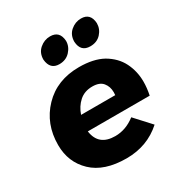

<svg xmlns="http://www.w3.org/2000/svg" viewBox="-180 -896 974 1032"><g transform="rotate(-30 307.5 -380.0)"><path d="M248 -612Q191 -612 185 -676Q185 -718 213.5 -742.5Q242 -767 278 -767Q337 -767 341 -703Q341 -668 315.2 -640Q289.5 -612 248 -612ZM440 -612Q381 -612 377 -676Q377 -718 405.5 -742.5Q434 -767 470 -767Q528 -767 532 -703Q532 -667 507 -639.5Q482 -612 440 -612ZM308 7Q170 7 97 -62.5Q24 -132 24 -239Q24 -370 108.5 -458Q193 -546 330 -546Q419.5 -546 477.5 -514Q537.5 -479 564.8 -424Q592 -369 592 -305Q592 -266 583 -223H199Q212 -127 315 -127Q381 -127 439 -172L528 -75Q437 7 308 7ZM424 -318 425 -336Q425 -371 405 -395.5Q385 -420 340 -420Q291 -420 259 -391.2Q227 -362.5 212 -318Z"/></g></svg>

Font: Argentum Sans
Style: Bold Italic
Weight: 700
Italic angle: -11°
Designer: Julieta Ulanovsky (font), Cristiano Sobral (main changes and remaster)
Foundry: Julieta Ulanovsky (font), Cristiano Sobral (main changes and remaster)
Version: Version 2.007;June 15, 2022;FontCreator 14.0.0.2814 64-bit; 